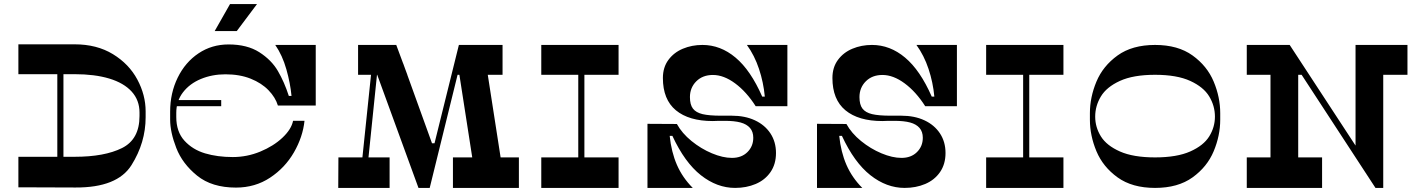

<svg xmlns="http://www.w3.org/2000/svg" viewBox="-20 -920 6981 940"><path d="M260.6 -574.2H290.6V-123.5H260.6ZM345.6 -703Q454 -703 532.8 -654.9Q611.6 -606.8 652.3 -530.8Q693 -454.8 693 -375V-346Q693 -221.8 623.6 -111.4Q554.2 -1 349.6 -2L70 -3V-152.4H345.6Q491.3 -152.4 577.2 -195.1Q663 -237.8 663 -352V-369Q663 -429.4 624.6 -471.7Q586.1 -513.9 515 -535.4Q443.8 -556.8 345.6 -556.8H70V-703Z M1083.6 -556.2Q1019 -556.2 963.8 -533.5Q908.7 -510.7 875.8 -467.9Q843 -425.1 843 -367.4V-347.4Q843 -275.1 883 -231.2Q923 -187.4 983.9 -169.2Q1044.8 -151.1 1119.8 -151.1Q1189.6 -151.1 1254.2 -177.8Q1318.8 -204.5 1362.8 -245.8Q1406.7 -287.2 1414.8 -328.6H1470.8Q1462.7 -250.1 1419.2 -174.3Q1375.6 -98.6 1302.2 -50.1Q1228.9 -1.6 1135.2 -1.6Q1017.2 -1.6 945.1 -60Q872.9 -118.4 843 -195.7Q813 -272.9 813 -334.4V-373.4Q813 -464.4 850 -539.9Q887 -615.4 952 -658.9Q1017 -702.4 1099 -702.4Q1190 -702.4 1249.5 -664.4Q1309 -626.4 1340.5 -572.4Q1372 -518.4 1394 -450.4H1407.2Q1401.5 -511.8 1382 -580.6Q1362.5 -649.5 1327.6 -700H1525.8V-403.4H1340.5Q1328.6 -442.9 1294.8 -478Q1261.1 -513.1 1207.4 -534.7Q1153.7 -556.2 1083.6 -556.2ZM832 -400V-430H1063V-400ZM1238.2 -900 1139.2 -768H1031.1L1106.1 -900Z M2296.5 -120.5 2227.7 -562.8 2365.8 -568.4 2435.4 -120.5ZM2520.4 0H2197.5V-149.4H2520.4ZM2120.4 -188.6H2080.4L2074.4 -218.6H2124.4ZM2440.4 -553.8H2208.8L2243.2 -700H2440.4ZM2068.2 0H2028.8L1806.8 -608.6L1954.1 -609L2105.8 -188.7ZM2226.6 -700H2256.2L2083.8 0H2053.2ZM1974.3 -553.8H1733.1V-700H1920ZM1887.4 0H1636L1636.8 -149.4H1887.4ZM1811.7 -700 1840.1 -694.4 1768.9 -1.9H1738.9Z M2811.1 -606.8H2841.1V-119.8H2811.1ZM3008.4 -149.4V0H2630V-149.4ZM3008.4 -700V-553.8H2630V-700Z M3293.9 -313Q3318.8 -267.6 3365.4 -229.7Q3412 -191.8 3465.4 -169.4Q3518.8 -147 3563.6 -147Q3610.6 -147 3639.2 -175.3Q3667.9 -203.6 3667.9 -245.6Q3667.9 -275.1 3651.8 -293.7Q3635.6 -312.2 3605.7 -320.3Q3575.8 -328.4 3528.6 -328.4H3499.6Q3489.6 -327.4 3469.6 -327.4Q3352.7 -327.4 3289 -380.1Q3225.4 -432.8 3225.4 -538.1Q3225.4 -590.2 3252.3 -626.6Q3279.2 -663.1 3323.2 -681.5Q3367.2 -700 3419 -700Q3507.4 -700 3581.2 -638Q3655.1 -576.1 3711.6 -447.1H3724.4Q3717.9 -516.7 3696 -582.5Q3674.1 -648.4 3636.7 -700H3834.9V-400H3679.7Q3634.7 -470.7 3579.1 -511.8Q3523.4 -553 3470.2 -553Q3419.9 -553 3388.8 -521.8Q3357.8 -490.7 3357.8 -444.6Q3357.8 -407.4 3372.6 -388.2Q3387.5 -368.9 3419.7 -361.2Q3451.8 -353.6 3509.9 -353.6H3562.9Q3627.3 -353.6 3676 -330.9Q3724.6 -308.2 3751.9 -266.9Q3779.1 -225.6 3779.1 -170.9Q3779.1 -116.3 3752.2 -77.4Q3725.3 -38.6 3679.7 -19.3Q3634.1 0 3579 0Q3490.4 0 3411.4 -62.2Q3332.3 -124.5 3271.9 -254.8H3258.7Q3266.8 -175.6 3294 -113Q3321.2 -50.5 3371.6 0H3149.9V-313.8Z M4123.9 -313Q4148.8 -267.6 4195.4 -229.7Q4242 -191.8 4295.4 -169.4Q4348.8 -147 4393.6 -147Q4440.6 -147 4469.2 -175.3Q4497.9 -203.6 4497.9 -245.6Q4497.9 -275.1 4481.8 -293.7Q4465.6 -312.2 4435.7 -320.3Q4405.8 -328.4 4358.6 -328.4H4329.6Q4319.6 -327.4 4299.6 -327.4Q4182.7 -327.4 4119 -380.1Q4055.4 -432.8 4055.4 -538.1Q4055.4 -590.2 4082.3 -626.6Q4109.2 -663.1 4153.2 -681.5Q4197.2 -700 4249 -700Q4337.4 -700 4411.2 -638Q4485.1 -576.1 4541.6 -447.1H4554.4Q4547.9 -516.7 4526 -582.5Q4504.1 -648.4 4466.7 -700H4664.9V-400H4509.7Q4464.7 -470.7 4409.1 -511.8Q4353.4 -553 4300.2 -553Q4249.9 -553 4218.8 -521.8Q4187.8 -490.7 4187.8 -444.6Q4187.8 -407.4 4202.6 -388.2Q4217.5 -368.9 4249.7 -361.2Q4281.8 -353.6 4339.9 -353.6H4392.9Q4457.3 -353.6 4506 -330.9Q4554.6 -308.2 4581.9 -266.9Q4609.1 -225.6 4609.1 -170.9Q4609.1 -116.3 4582.2 -77.4Q4555.3 -38.6 4509.7 -19.3Q4464.1 0 4409 0Q4320.4 0 4241.4 -62.2Q4162.3 -124.5 4101.9 -254.8H4088.7Q4096.8 -175.6 4124 -113Q4151.2 -50.5 4201.6 0H3979.9V-313.8Z M4989.1 -606.8H5019.1V-119.8H4989.1ZM5186.4 -149.4V0H4808V-149.4ZM5186.4 -700V-553.8H4808V-700Z M5954 -334Q5954 -256 5922 -179.5Q5890 -103 5818.5 -51.5Q5747 0 5635 0Q5523 0 5451.5 -51.5Q5380 -103 5348 -179.5Q5316 -256 5316 -334V-366Q5316 -444 5348 -520.5Q5380 -597 5451.5 -648.5Q5523 -700 5635 -700Q5747 -700 5818.5 -648.5Q5890 -597 5922 -520.5Q5954 -444 5954 -366ZM5635 -149.4Q5741.6 -149.4 5807 -178.4Q5872.4 -207.4 5900.2 -252.3Q5928.1 -297.3 5928.1 -349Q5928.1 -401.6 5900.2 -447.8Q5872.4 -494 5807.1 -523.9Q5741.8 -553.8 5635 -553.8Q5528.2 -553.8 5462.9 -523.9Q5397.6 -494 5369.8 -447.8Q5341.9 -401.6 5341.9 -349Q5341.9 -297.3 5369.8 -252.3Q5397.6 -207.4 5463 -178.4Q5528.4 -149.4 5635 -149.4Z M6200.1 -566.1H6335.8V-121.1H6200.1ZM6452.7 -149.4V0H6084V-149.4ZM6281.1 -700 6378.1 -553.8H6084V-700ZM6616.5 -606.8H6752.1V0H6738.1L6616.5 -185.9ZM6870.7 -700V-553.8H6616.5V-700ZM6714.1 0 6257.1 -700H6294.1L6752.1 0Z"/></svg>

Font: Space Cowgirl
Style: Regular
Weight: 400
Designer: Valery Marier
Foundry: Valery Marier
Version: Version 1.000